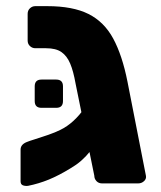

<svg xmlns="http://www.w3.org/2000/svg" viewBox="-20 -597 523 625"><path d="M312 0Q301 0 294 -7.5Q287 -15 287 -25L226 -325Q219 -365 208.5 -390Q198 -415 180 -427.5Q162 -440 130 -440H95Q85 -440 77.5 -447Q70 -454 70 -465V-552Q70 -563 77.5 -570Q85 -577 95 -577H134Q217 -577 268 -551.5Q319 -526 348.5 -471.5Q378 -417 395 -331L455 -25Q457 -15 449 -7.5Q441 0 430 0ZM211 -50Q172 -26 139 -12.5Q106 1 71 8Q61 9 54 6Q47 3 47 -7V-110Q47 -127 68 -135Q75 -138 94.5 -144Q114 -150 137 -158Q160 -166 176 -174Q199 -185 219.5 -204Q240 -223 255 -245.5Q270 -268 277 -291L335 -289Q330 -230 314.5 -183.5Q299 -137 273 -104Q247 -71 211 -50ZM115 -246Q93 -246 93 -268V-316Q93 -338 115 -338H163Q185 -338 185 -316V-268Q185 -246 163 -246Z"/></svg>

Font: DVN-Rubik
Style: Bold
Weight: 700
Designer: Hubert and Fischer
Foundry: Hubert & Fischer
Version: Version 2.102